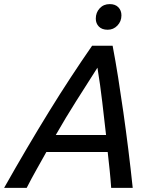

<svg xmlns="http://www.w3.org/2000/svg" viewBox="-59 -916 748 936"><path d="M-39 0Q18 -101 72.5 -193.5Q127 -286 180 -372Q233 -458 285.5 -538Q338 -618 390 -693H490Q504 -620 517 -538Q530 -456 542.5 -368Q555 -280 566.5 -187.5Q578 -95 588 0H483Q480 -44 475.5 -87.5Q471 -131 466 -175H167Q143 -132 118.5 -88.5Q94 -45 71 0ZM213 -258H458Q449 -336 439.5 -418.5Q430 -501 416 -586Q363 -503 312 -422.5Q261 -342 213 -258ZM466 -771Q438 -771 423 -786.5Q408 -802 408 -825Q408 -855 427 -875.5Q446 -896 476 -896Q503 -896 518 -880.5Q533 -865 533 -841Q533 -812 513.5 -791.5Q494 -771 466 -771Z"/></svg>

Font: Ubuntu Sans Medium
Style: Italic
Weight: 500
Italic angle: -13.5°
Designer: Dalton Maag Ltd
Foundry: Dalton Maag Ltd
Version: Version 1.006